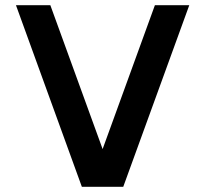

<svg xmlns="http://www.w3.org/2000/svg" viewBox="-20 -720 791 740"><path d="M295.5 0 41.5 -700H174L375.5 -145.5L577 -700H709.5L455 0Z"/></svg>

Font: Urbanist
Style: Bold
Weight: 700
Designer: Corey Hu
Foundry: Corey Hu
Version: Version 1.330; ttfautohint (v1.8.4.7-5d5b)